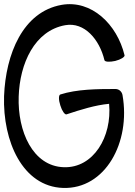

<svg xmlns="http://www.w3.org/2000/svg" viewBox="-24 -874 663 945"><path d="M589 -602C552 -755 426 -876 279 -850C88 -816 4 -607 -4 -401C-11 -179 87 44 286 51C494 58 620 -173 579 -406C576 -423 562 -436 544 -436C453 -436 354 -435 273 -409C264 -406 264 -382 273 -355C281 -328 295 -309 303 -311C372 -334 446 -357 513 -363C528 -201 436 -46 290 -51C137 -56 62 -228 68 -399C73 -561 146 -723 297 -750C392 -767 466 -679 490 -578C492 -569 516 -568 543 -574C571 -581 591 -594 589 -602Z"/></svg>

Font: Nupuram Condensed Medium
Style: Regular
Weight: 500
Width: 3
Designer: Santhosh Thottingal (santhosh.thottingal@gmail.com)
Foundry: SMC
Version: Version 1.000